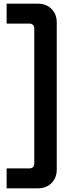

<svg xmlns="http://www.w3.org/2000/svg" viewBox="-20 -776 398 1042"><path d="M186 246H16V138H139Q166 138 166 108V-618Q166 -648 139 -648H16V-756H186Q231 -756 259.5 -727.5Q288 -699 288 -654V144Q288 189 259.5 217.5Q231 246 186 246Z"/></svg>

Font: Space Grotesk Variable Light
Style: Regular
Weight: 300
Designer: Florian Karsten
Foundry: Florian Karsten
Version: Version 2.000